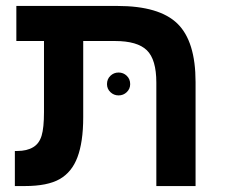

<svg xmlns="http://www.w3.org/2000/svg" viewBox="-20 -626 758 646"><path d="M128 -488H35V-606H374.5Q516 -606 577 -546.5Q638 -487 638 -350V0H506V-348Q506 -426 474 -457Q442 -488 367 -488H260V-232Q260 -189 255 -155.5Q250 -122 240.7 -97.3Q222 -47 181 -23.5Q140 0 63 0H30V-118H37.6Q71 -118 92 -131Q112 -143 120 -169.5Q128 -196 128 -249ZM340 -343Q340 -360 351.5 -371Q363 -382 379 -382Q395 -382 406.5 -371Q418 -360 418 -343Q418 -327 406.5 -316Q395 -305 379 -305Q363 -305 351.5 -316Q340 -327 340 -343Z"/></svg>

Font: Noto Sans Hebrew Droid
Style: Regular
Weight: 400
Designer: Monotype Design Team
Foundry: Monotype Imaging Inc.
Version: Version 1.100